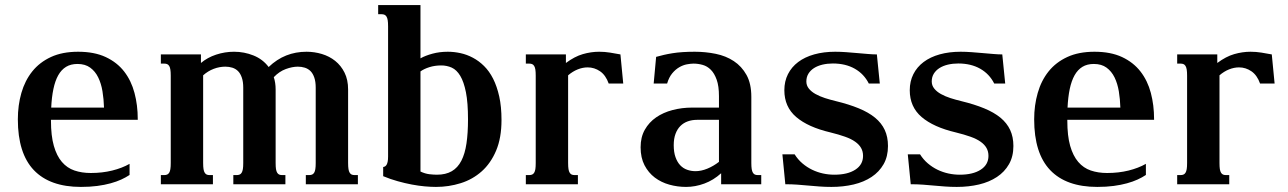

<svg xmlns="http://www.w3.org/2000/svg" viewBox="-20 -736 5147 767"><path d="M292 -529.3Q356.9 -529.3 402.3 -508.1Q447.8 -486.8 476.1 -450.2Q504.4 -413.6 517.3 -364.7Q530.3 -315.9 530.3 -260.3V-257.3H183.6V-253.9Q183.6 -193.4 195.1 -153.3Q206.5 -113.3 227.3 -89.1Q248 -64.9 277.3 -54.9Q306.6 -44.9 342.8 -44.9Q388.7 -44.9 428.2 -54.7Q467.8 -64.5 497.6 -81.5V-37.1Q482.9 -27.3 464.4 -18.8Q445.8 -10.3 421.9 -3.7Q397.9 2.9 368.7 6.8Q339.4 10.7 303.2 10.7Q179.2 10.7 115.2 -56.4Q51.3 -123.5 51.3 -259.3Q51.3 -315.4 65.4 -364.7Q79.6 -414.1 108.9 -450.7Q138.2 -487.3 183.6 -508.3Q229 -529.3 292 -529.3ZM395.5 -306.2Q394.5 -339.8 389.4 -371.1Q384.3 -402.3 372.3 -426.8Q360.4 -451.2 340.3 -465.8Q320.3 -480.5 289.6 -480.5Q262.7 -480.5 243.9 -469Q225.1 -457.5 212.6 -435.3Q200.2 -413.1 193.4 -380.6Q186.5 -348.1 184.6 -306.2Z M1370.6 -85Q1370.6 -69.8 1372.1 -60.5Q1373.5 -51.3 1377 -45.9Q1380.4 -40.5 1385 -38.6Q1389.6 -36.6 1396.5 -36.6H1409.7V0H1201.7V-36.6H1215.3Q1221.7 -36.6 1226.6 -38.6Q1231.4 -40.5 1234.9 -45.9Q1238.3 -51.3 1239.7 -60.5Q1241.2 -69.8 1241.2 -85V-385.7Q1241.2 -409.7 1235.6 -426Q1230 -442.4 1220.5 -451.9Q1210.9 -461.4 1197.8 -465.6Q1184.6 -469.7 1169.9 -469.7Q1147.9 -469.7 1121.8 -460.2Q1095.7 -450.7 1073.7 -427.7Q1081.1 -405.8 1081.1 -378.4V-85Q1081.1 -69.8 1082.5 -60.5Q1084 -51.3 1087.4 -45.9Q1090.8 -40.5 1095.5 -38.6Q1100.1 -36.6 1106.9 -36.6H1120.1V0H912.1V-36.6H925.8Q932.1 -36.6 937 -38.6Q941.9 -40.5 945.3 -45.9Q948.7 -51.3 950.2 -60.5Q951.7 -69.8 951.7 -85V-385.7Q951.7 -409.7 946 -426Q940.4 -442.4 930.9 -451.9Q921.4 -461.4 908.2 -465.6Q895 -469.7 880.4 -469.7Q856.4 -469.7 833.5 -460.9Q810.5 -452.1 791.5 -435.1V-85Q791.5 -69.8 793 -60.5Q794.4 -51.3 797.9 -45.9Q801.3 -40.5 805.9 -38.6Q810.5 -36.6 817.4 -36.6H830.6V0H622.6V-36.6H636.2Q642.6 -36.6 647.5 -38.6Q652.3 -40.5 655.8 -45.9Q659.2 -51.3 660.6 -60.5Q662.1 -69.8 662.1 -85V-433.6Q662.1 -448.7 660.6 -458Q659.2 -467.3 655.8 -472.7Q652.3 -478 647.5 -480Q642.6 -481.9 636.2 -481.9H622.6V-518.6H782.7V-484.4Q808.6 -506.3 843.5 -517.8Q878.4 -529.3 915 -529.3Q955.6 -529.3 992.7 -514.4Q1029.8 -499.5 1053.2 -468.3Q1085.9 -499.5 1123.5 -514.4Q1161.1 -529.3 1204.6 -529.3Q1235.8 -529.3 1265.9 -520.3Q1295.9 -511.2 1319.1 -492.7Q1342.3 -474.1 1356.4 -445.8Q1370.6 -417.5 1370.6 -378.4Z M1659.7 -50.8Q1678.2 -42 1695.6 -40Q1712.9 -38.1 1725.6 -38.1Q1760.7 -38.1 1784.7 -52Q1808.6 -65.9 1823 -93.8Q1837.4 -121.6 1843.5 -163.1Q1849.6 -204.6 1849.6 -259.3Q1849.6 -325.7 1841.3 -367.4Q1833 -409.2 1818.6 -433.1Q1804.2 -457 1784.7 -465.8Q1765.1 -474.6 1742.7 -474.6Q1717.3 -474.6 1695.6 -467.8Q1673.8 -460.9 1659.7 -450.7ZM1659.7 -502.9Q1678.7 -513.7 1707.3 -521.5Q1735.8 -529.3 1769 -529.3Q1793.9 -529.3 1819.6 -523.7Q1845.2 -518.1 1869.1 -505.4Q1893.1 -492.7 1913.8 -472.2Q1934.6 -451.7 1950 -421.4Q1965.3 -391.1 1974.4 -350.3Q1983.4 -309.6 1983.4 -256.8Q1983.4 -185.1 1961.9 -134.3Q1940.4 -83.5 1904.1 -51.3Q1867.7 -19 1820.3 -4.2Q1772.9 10.7 1721.7 10.7Q1701.2 10.7 1676.8 8.5Q1652.3 6.3 1625.2 1.2Q1598.1 -3.9 1569.1 -12Q1540 -20 1510.7 -32.2V-68.8Q1514.6 -69.3 1518.1 -71.3Q1521.5 -73.2 1524.2 -77.6Q1526.9 -82 1528.6 -89.8Q1530.3 -97.7 1530.3 -110.8V-630.9Q1530.3 -646 1528.8 -655.3Q1527.3 -664.6 1523.9 -669.9Q1520.5 -675.3 1515.6 -677.2Q1510.7 -679.2 1504.4 -679.2H1490.7V-715.8H1659.7Z M2249.5 -435.1V-85Q2249.5 -69.8 2251 -60.5Q2252.4 -51.3 2255.9 -45.9Q2259.3 -40.5 2263.9 -38.6Q2268.6 -36.6 2275.4 -36.6H2288.6V0H2080.6V-36.6H2094.2Q2100.6 -36.6 2105.5 -38.6Q2110.4 -40.5 2113.8 -45.9Q2117.2 -51.3 2118.7 -60.5Q2120.1 -69.8 2120.1 -85V-433.6Q2120.1 -448.7 2118.7 -458Q2117.2 -467.3 2113.8 -472.7Q2110.4 -478 2105.5 -480Q2100.6 -481.9 2094.2 -481.9H2080.6V-518.6H2240.7V-484.4Q2275.4 -510.3 2308.3 -519.8Q2341.3 -529.3 2373.5 -529.3Q2395.5 -529.3 2416.7 -525.9Q2438 -522.5 2458.5 -518.6L2469.7 -402.3H2411.6Q2399.9 -435.5 2377.2 -451.2Q2354.5 -466.8 2327.6 -466.8Q2307.6 -466.8 2287.6 -458.7Q2267.6 -450.7 2249.5 -435.1Z M2852.1 -257.3H2764.6Q2744.6 -257.3 2727.5 -251.2Q2710.4 -245.1 2698 -232.7Q2685.5 -220.2 2678.5 -201.2Q2671.4 -182.1 2671.4 -156.2Q2671.4 -127.9 2678.5 -108.2Q2685.5 -88.4 2697.3 -75.9Q2709 -63.5 2724.9 -57.9Q2740.7 -52.2 2758.3 -52.2Q2781.2 -52.2 2805.7 -62.3Q2830.1 -72.3 2852.1 -89.4ZM2981.4 -85Q2981.4 -69.8 2982.9 -60.5Q2984.4 -51.3 2987.8 -45.9Q2991.2 -40.5 2995.8 -38.6Q3000.5 -36.6 3007.3 -36.6H3021V0H2860.8V-43.9Q2830.1 -16.1 2793.7 -2.7Q2757.3 10.7 2720.7 10.7Q2686.5 10.7 2654.1 1.7Q2621.6 -7.3 2595.9 -26.6Q2570.3 -45.9 2554.7 -75.9Q2539.1 -106 2539.1 -147.9Q2539.1 -188 2555.9 -217.8Q2572.8 -247.6 2601.1 -267.1Q2629.4 -286.6 2666.7 -296.4Q2704.1 -306.2 2744.6 -306.2H2852.1V-352.1Q2852.1 -392.1 2843 -417.5Q2834 -442.9 2819.6 -457.3Q2805.2 -471.7 2786.9 -476.8Q2768.6 -481.9 2750.5 -481.9Q2739.3 -481.9 2723.9 -479Q2708.5 -476.1 2693.4 -467.3Q2678.2 -458.5 2665.3 -442.9Q2652.3 -427.2 2645 -402.3H2591.3L2601.1 -508.8Q2616.2 -513.2 2632.3 -516.8Q2648.4 -520.5 2666.7 -523.4Q2685.1 -526.4 2706.8 -527.8Q2728.5 -529.3 2755.4 -529.3Q2798.3 -529.3 2839.1 -521Q2879.9 -512.7 2911.4 -491.9Q2942.9 -471.2 2962.2 -436.5Q2981.4 -401.9 2981.4 -349.1Z M3313 -38.1Q3365.7 -38.1 3396.7 -58.1Q3427.7 -78.1 3427.7 -113.3Q3427.7 -130.9 3419.9 -144.8Q3412.1 -158.7 3396.2 -169.9Q3380.4 -181.2 3355.7 -189.9Q3331.1 -198.7 3297.4 -207Q3208 -228 3160.6 -268.6Q3113.3 -309.1 3113.3 -375.5Q3113.3 -411.1 3127.7 -439.7Q3142.1 -468.3 3168.7 -488.3Q3195.3 -508.3 3232.9 -518.8Q3270.5 -529.3 3316.4 -529.3Q3337.4 -529.3 3360.4 -527.6Q3383.3 -525.9 3405.5 -523.9Q3427.7 -522 3447.8 -520.3Q3467.8 -518.6 3482.9 -518.6L3494.6 -402.3H3450.7Q3431.6 -440.4 3394.8 -461.4Q3357.9 -482.4 3307.1 -482.4Q3285.2 -482.4 3265.6 -477.8Q3246.1 -473.1 3231.9 -464.1Q3217.8 -455.1 3209.5 -441.7Q3201.2 -428.2 3201.2 -410.6Q3201.2 -394.5 3211.2 -382.1Q3221.2 -369.6 3237.8 -360.4Q3254.4 -351.1 3275.6 -344.2Q3296.9 -337.4 3319.3 -332Q3371.6 -319.3 3410.6 -303.2Q3449.7 -287.1 3475.6 -265.9Q3501.5 -244.6 3514.4 -216.8Q3527.3 -189 3527.3 -152.8Q3527.3 -110.8 3509.8 -80.1Q3492.2 -49.3 3461.7 -29.1Q3431.2 -8.8 3389.9 1Q3348.6 10.7 3301.3 10.7Q3275.9 10.7 3253.9 9Q3231.9 7.3 3210.2 5.4Q3188.5 3.4 3166 1.7Q3143.6 0 3117.2 0L3105.5 -119.6H3154.3Q3167.5 -98.6 3185.5 -83.3Q3203.6 -67.9 3224.4 -57.9Q3245.1 -47.9 3267.6 -43Q3290 -38.1 3313 -38.1Z M3814 -38.1Q3866.7 -38.1 3897.7 -58.1Q3928.7 -78.1 3928.7 -113.3Q3928.7 -130.9 3920.9 -144.8Q3913.1 -158.7 3897.2 -169.9Q3881.3 -181.2 3856.7 -189.9Q3832 -198.7 3798.3 -207Q3709 -228 3661.6 -268.6Q3614.3 -309.1 3614.3 -375.5Q3614.3 -411.1 3628.7 -439.7Q3643.1 -468.3 3669.7 -488.3Q3696.3 -508.3 3733.9 -518.8Q3771.5 -529.3 3817.4 -529.3Q3838.4 -529.3 3861.3 -527.6Q3884.3 -525.9 3906.5 -523.9Q3928.7 -522 3948.7 -520.3Q3968.8 -518.6 3983.9 -518.6L3995.6 -402.3H3951.7Q3932.6 -440.4 3895.8 -461.4Q3858.9 -482.4 3808.1 -482.4Q3786.1 -482.4 3766.6 -477.8Q3747.1 -473.1 3732.9 -464.1Q3718.8 -455.1 3710.4 -441.7Q3702.1 -428.2 3702.1 -410.6Q3702.1 -394.5 3712.2 -382.1Q3722.2 -369.6 3738.8 -360.4Q3755.4 -351.1 3776.6 -344.2Q3797.9 -337.4 3820.3 -332Q3872.6 -319.3 3911.6 -303.2Q3950.7 -287.1 3976.6 -265.9Q4002.4 -244.6 4015.4 -216.8Q4028.3 -189 4028.3 -152.8Q4028.3 -110.8 4010.7 -80.1Q3993.2 -49.3 3962.6 -29.1Q3932.1 -8.8 3890.9 1Q3849.6 10.7 3802.2 10.7Q3776.9 10.7 3754.9 9Q3732.9 7.3 3711.2 5.4Q3689.5 3.4 3667 1.7Q3644.5 0 3618.2 0L3606.4 -119.6H3655.3Q3668.5 -98.6 3686.5 -83.3Q3704.6 -67.9 3725.3 -57.9Q3746.1 -47.9 3768.6 -43Q3791 -38.1 3814 -38.1Z M4352.1 -529.3Q4417 -529.3 4462.4 -508.1Q4507.8 -486.8 4536.1 -450.2Q4564.5 -413.6 4577.4 -364.7Q4590.3 -315.9 4590.3 -260.3V-257.3H4243.7V-253.9Q4243.7 -193.4 4255.1 -153.3Q4266.6 -113.3 4287.4 -89.1Q4308.1 -64.9 4337.4 -54.9Q4366.7 -44.9 4402.8 -44.9Q4448.7 -44.9 4488.3 -54.7Q4527.8 -64.5 4557.6 -81.5V-37.1Q4543 -27.3 4524.4 -18.8Q4505.9 -10.3 4481.9 -3.7Q4458 2.9 4428.7 6.8Q4399.4 10.7 4363.3 10.7Q4239.3 10.7 4175.3 -56.4Q4111.3 -123.5 4111.3 -259.3Q4111.3 -315.4 4125.5 -364.7Q4139.6 -414.1 4168.9 -450.7Q4198.2 -487.3 4243.7 -508.3Q4289.1 -529.3 4352.1 -529.3ZM4455.6 -306.2Q4454.6 -339.8 4449.5 -371.1Q4444.3 -402.3 4432.4 -426.8Q4420.4 -451.2 4400.4 -465.8Q4380.4 -480.5 4349.6 -480.5Q4322.8 -480.5 4304 -469Q4285.2 -457.5 4272.7 -435.3Q4260.3 -413.1 4253.4 -380.6Q4246.6 -348.1 4244.6 -306.2Z M4851.6 -435.1V-85Q4851.6 -69.8 4853 -60.5Q4854.5 -51.3 4857.9 -45.9Q4861.3 -40.5 4866 -38.6Q4870.6 -36.6 4877.4 -36.6H4890.6V0H4682.6V-36.6H4696.3Q4702.6 -36.6 4707.5 -38.6Q4712.4 -40.5 4715.8 -45.9Q4719.2 -51.3 4720.7 -60.5Q4722.2 -69.8 4722.2 -85V-433.6Q4722.2 -448.7 4720.7 -458Q4719.2 -467.3 4715.8 -472.7Q4712.4 -478 4707.5 -480Q4702.6 -481.9 4696.3 -481.9H4682.6V-518.6H4842.8V-484.4Q4877.4 -510.3 4910.4 -519.8Q4943.4 -529.3 4975.6 -529.3Q4997.6 -529.3 5018.8 -525.9Q5040 -522.5 5060.5 -518.6L5071.8 -402.3H5013.7Q5002 -435.5 4979.2 -451.2Q4956.5 -466.8 4929.7 -466.8Q4909.7 -466.8 4889.6 -458.7Q4869.6 -450.7 4851.6 -435.1Z"/></svg>

Font: Arian AMU Serif
Style: Bold
Weight: 700
Designer: Ruben Hakobyan (Tarumian)
Foundry: Ruben Hakobyan (Tarumian)
Version: Version 1.002